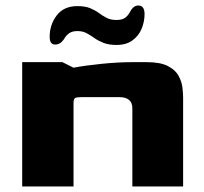

<svg xmlns="http://www.w3.org/2000/svg" viewBox="-20 -672 735 692"><path d="M60 0V-448H205L245 -428Q287 -436 346.5 -442Q406 -448 458 -448H508Q558 -448 585 -434Q612 -420 623.5 -399Q635 -378 637.5 -356.5Q640 -335 640 -320V0H457V-282Q457 -322 409 -322H275Q256 -322 250.5 -318.5Q245 -315 245 -300V0ZM400 -510Q372 -510 353 -517.5Q334 -525 320 -535Q306 -545 292 -552.5Q278 -560 259 -560Q240 -560 229 -552Q218 -544 210 -530Q197 -511 178 -511.5Q159 -512 159 -539Q159 -583 184.5 -616.5Q210 -650 259 -650Q287 -650 305 -642.5Q323 -635 336.5 -625Q350 -615 364.5 -607.5Q379 -600 400 -600Q420 -600 431 -608Q442 -616 449 -630Q462 -654 481.5 -652Q501 -650 501 -621Q501 -594 490.5 -568.5Q480 -543 457.5 -526.5Q435 -510 400 -510Z"/></svg>

Font: Goldman
Style: Bold
Weight: 700
Designer: Jaikishan Patel
Version: Version 1.000; ttfautohint (v1.8.3)